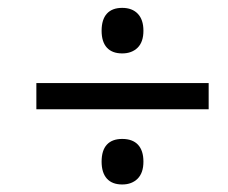

<svg xmlns="http://www.w3.org/2000/svg" viewBox="-20 -603 594 500"><path d="M74.7 -386.7H523.4V-318.4H74.7ZM244.6 -182.1Q244.6 -211.4 258.3 -226.3Q272 -241.2 298.3 -241.2Q325.2 -241.2 339.4 -226.1Q353.5 -210.9 353.5 -182.1Q353.5 -152.8 338.4 -137.7Q323.2 -122.6 298.3 -122.6Q272 -122.6 258.3 -137.9Q244.6 -153.3 244.6 -182.1ZM244.6 -522.9Q244.6 -552.2 258.3 -567.4Q272 -582.5 298.3 -582.5Q324.2 -582.5 338.9 -567.1Q353.5 -551.8 353.5 -522.9Q353.5 -493.7 338.4 -478.8Q323.2 -463.9 298.3 -463.9Q272 -463.9 258.3 -479Q244.6 -494.1 244.6 -522.9Z"/></svg>

Font: Viking Open Sans
Style: Italic
Weight: 400
Italic angle: -12°
Foundry: Ascender Corporation
Version: Version 2.000